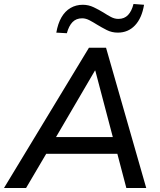

<svg xmlns="http://www.w3.org/2000/svg" viewBox="-48 -945 804 965"><path d="M-28 0 399 -705H485L687 0H587L536 -194L571 -172H151L196 -192L83 0ZM429 -590 223 -238 200 -256H549L524 -237L431 -590ZM288 -778 235 -781Q243 -827 261 -858Q279 -889 306.5 -905Q334 -921 368 -921Q397 -921 423 -908.5Q449 -896 472 -882Q492 -869 510 -859.5Q528 -850 547 -850Q577 -850 595.5 -869.5Q614 -889 623 -925L676 -921Q665 -854 630.5 -817.5Q596 -781 544 -781Q514 -781 488.5 -794Q463 -807 440 -821Q421 -833 402 -843Q383 -853 365 -853Q335 -853 316.5 -834Q298 -815 288 -778Z"/></svg>

Font: Nunito Sans 12pt SemiBold
Style: Italic
Weight: 600
Italic angle: -9°
Designer: Vernon Adams
Foundry: Vernon Adams
Version: Version 3.101;gftools[0.9.27]